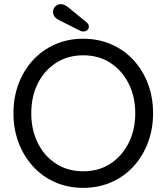

<svg xmlns="http://www.w3.org/2000/svg" viewBox="-20 -897 804 927"><path d="M719 -350Q719 -273 694 -207.5Q669 -142 624 -93Q579 -44 517 -17Q455 10 382 10Q308 10 246.5 -17Q185 -44 140 -93Q95 -142 70 -207.5Q45 -273 45 -350Q45 -428 70 -493.5Q95 -559 140 -607.5Q185 -656 246.5 -683Q308 -710 382 -710Q455 -710 517 -683Q579 -656 624 -607.5Q669 -559 694 -493.5Q719 -428 719 -350ZM633 -350Q633 -432 600.5 -495Q568 -558 512 -594Q456 -630 382 -630Q308 -630 251.5 -594Q195 -558 163 -495Q131 -432 131 -350Q131 -269 163 -205.5Q195 -142 251.5 -106Q308 -70 382 -70Q456 -70 512 -106Q568 -142 600.5 -205.5Q633 -269 633 -350ZM382 -745Q376 -745 370.5 -747Q365 -749 360 -752L261 -802Q236 -816 236 -840Q236 -856 247.5 -866.5Q259 -877 274 -877Q284 -877 293 -872.5Q302 -868 309 -862L397 -790Q403 -785 406 -780Q409 -775 409 -769Q409 -759 402 -752Q395 -745 382 -745Z"/></svg>

Font: Quicksand Light Medium
Style: Regular
Weight: 500
Version: Version 3.006